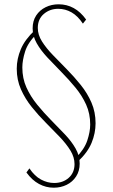

<svg xmlns="http://www.w3.org/2000/svg" viewBox="-20 -678 528 894"><path d="M342 75 332 58Q373 17 386.5 -24Q400 -65 400 -98Q400 -149 381 -191Q362 -233 331 -270.5Q300 -308 266 -342.5Q232 -377 201 -410Q170 -443 151 -476.5Q132 -510 132 -546Q132 -581 148.5 -606Q165 -631 192.5 -644.5Q220 -658 253 -658Q291 -658 323 -640.5Q355 -623 381 -587L366 -568Q342 -604 313 -620.5Q284 -637 251 -637Q212 -637 184 -613Q156 -589 156 -548Q156 -516 175.5 -485Q195 -454 226 -422Q257 -390 291 -355.5Q325 -321 356 -282.5Q387 -244 406 -200Q425 -156 425 -104Q425 -58 406.5 -13Q388 32 342 75ZM230 196Q194 196 161.5 178.5Q129 161 103 125L117 106Q141 142 171 158Q201 174 232 174Q273 174 300 150Q327 126 327 86Q327 54 308 23Q289 -8 258 -40.5Q227 -73 193 -107Q159 -141 128 -179.5Q97 -218 77.5 -262Q58 -306 58 -358Q58 -404 77 -449Q96 -494 142 -537L151 -520Q110 -480 97 -438.5Q84 -397 84 -364Q84 -313 103 -271Q122 -229 152.5 -191.5Q183 -154 217 -119.5Q251 -85 282 -52.5Q313 -20 332 13.5Q351 47 351 84Q351 118 334.5 143.5Q318 169 290.5 182.5Q263 196 230 196Z"/></svg>

Font: Ysabeau Office Thin
Style: Regular
Weight: 250
Designer: Christian Thalmann (Catharsis Fonts)
Version: Version 2.001;gftools[0.9.30]; featfreeze: tnum,lnum,ss02